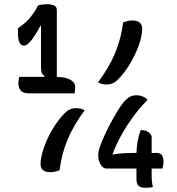

<svg xmlns="http://www.w3.org/2000/svg" viewBox="-20 -806 840 909"><path d="M444 -416Q496 -486 524.5 -553.5Q553 -621 563 -700Q574 -704 584 -706.5Q594 -709 607 -709Q655 -709 653 -666Q652 -632 636 -588.5Q620 -545 594.5 -502.5Q569 -460 537 -428Q515 -406 485 -406Q462 -406 444 -416ZM704 79Q691 83 668 83Q648 83 637 74.5Q626 66 626 41V-8H484Q468 -8 456.5 -26.5Q445 -45 445 -70V-74Q445 -92 458.5 -126.5Q472 -161 492 -200.5Q512 -240 532.5 -274Q553 -308 567 -324Q582 -341 595.5 -348Q609 -355 627 -355Q655 -355 677 -336V-331Q645 -300 613.5 -257.5Q582 -215 555.5 -168Q529 -121 513 -76V-74Q540 -79 564.5 -80.5Q589 -82 614 -82H626Q627 -110 631.5 -136.5Q636 -163 646 -190H650Q669 -190 683.5 -180Q698 -170 698 -157V-82H720Q740 -82 747 -70.5Q754 -59 754 -40Q754 -30 752.5 -23Q751 -16 749 -8H698V25Q698 43 699.5 55.5Q701 68 704 79ZM381 -284Q329 -214 300.5 -146.5Q272 -79 262 0Q241 9 217 9Q170 9 172 -34Q174 -68 189.5 -111.5Q205 -155 231 -198Q257 -241 288 -272Q310 -294 340 -294Q363 -294 381 -284ZM72 -442H190L191 -446Q182 -451 178 -460.5Q174 -470 174 -490V-684H171Q154 -650 130 -617Q121 -606 112 -598Q103 -590 91 -590Q81 -590 73 -603.5Q65 -617 65 -652V-672Q79 -682 92 -692.5Q105 -703 117 -716Q129 -730 140 -746Q151 -762 160 -780Q168 -783 179 -784.5Q190 -786 201 -786Q221 -786 235 -780.5Q249 -775 249 -758V-442Q292 -441 314 -428Q336 -415 336 -394Q336 -387 335 -378Q334 -369 333 -364H118Q90 -364 78.5 -377Q67 -390 67 -413Q67 -429 72 -442Z"/></svg>

Font: Recursive Sn Csl St
Style: Regular
Weight: 400
Version: Version 1.079;hotconv 1.0.112;makeotfexe 2.5.65598; ttfautoh